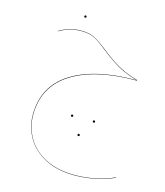

<svg xmlns="http://www.w3.org/2000/svg" viewBox="-122 -586 874 1020"><g transform="rotate(15 315.0 -76.0)"><path d="M87 88Q87 -70 215.5 -151Q344 -232 572 -232Q503 -252 459.5 -278Q416 -304 367 -343Q324 -378 295 -393Q266 -408 222 -408Q187 -408 161 -401Q135 -394 103 -375L102 -377Q135 -396 161 -403Q187 -410 222 -410Q266 -410 295.5 -394.5Q325 -379 368 -345Q416 -306 461 -279.5Q506 -253 575 -233L574 -230H572Q345 -230 217 -149Q89 -68 89 88Q89 155 122 212.5Q155 270 221.5 305Q288 340 384 340Q444 340 503 327Q562 314 599 295L600 297Q562 316 503 329Q444 342 384 342Q288 342 221 306.5Q154 271 120.5 213Q87 155 87 88ZM284 39Q284 33 290 33Q296 33 296 39Q296 45 290 45Q284 45 284 39ZM404 39Q404 33 410 33Q416 33 416 39Q416 45 410 45Q404 45 404 39ZM344 129Q344 123 350 123Q356 123 356 129Q356 135 350 135Q344 135 344 129ZM216 -488Q216 -494 222 -494Q228 -494 228 -488Q228 -482 222 -482Q216 -482 216 -488Z"/></g></svg>

Font: FiraGO Two
Style: Regular
Weight: 100
Designer: bBox Type
Foundry: bBox Type GmbH
Version: Version 1.001